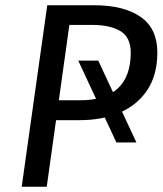

<svg xmlns="http://www.w3.org/2000/svg" viewBox="-20 -709 618 729"><path d="M422 -168 277 -479H353L498 -168ZM243.4 -614.4 157.5 0H62.4L159.4 -689.1H337.1Q450.2 -689.1 513.8 -645Q577.4 -601 577.4 -509.9Q577.4 -425.9 540.4 -368.8Q503.3 -311.7 436.8 -282.2Q370.3 -252.7 281.2 -252.7H177.4L187.5 -328.2H283.2Q379.8 -328.2 428.1 -374.1Q476.4 -420 476.4 -508.8Q476.4 -567.5 437.1 -591Q397.8 -614.4 330 -614.4Z"/></svg>

Font: Fira Sans Variable
Style: Italic
Weight: 397
Italic angle: -8°
Designer: Carrois Corporate & Edenspiekermann AG
Foundry: Carrois Corporate GbR & Edenspiekermann AG
Version: Version 4.202